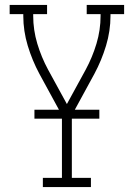

<svg xmlns="http://www.w3.org/2000/svg" viewBox="-20 -755 540 775"><path d="M153 0V-37H230V-290L139 -457Q110 -511 92 -570.5Q74 -630 74 -691V-698H19V-735H170V-698H114V-691Q114 -634 130.5 -579Q147 -524 174 -474L250 -335L326 -474Q353 -524 369.5 -579Q386 -634 386 -691V-698H330V-735H481V-698H426V-691Q426 -630 408 -570.5Q390 -511 361 -457L270 -290V-37H347V0ZM119 -276V-312H381V-276Z"/></svg>

Font: Iosevka Curly Slab Extralight
Style: Regular
Weight: 200
Monospace: yes
Designer: Belleve Invis
Foundry: Belleve Invis
Version: Version 22.1.2; ttfautohint (v1.8.4)